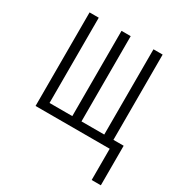

<svg xmlns="http://www.w3.org/2000/svg" viewBox="-167 -647 884 942"><g transform="rotate(30 275.0 -176.5)"><path d="M488 177V0H68V-530H120V-47H249V-530H301V-47H430V-530H482V-47H540V177Z"/></g></svg>

Font: Lode Dark
Style: Regular
Weight: 400
Monospace: yes
Designer: Belleve Invis
Foundry: Belleve Invis
Version: Version 29.2.0; ttfautohint (v1.8.3)